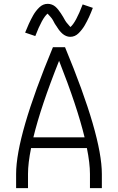

<svg xmlns="http://www.w3.org/2000/svg" viewBox="-20 -981 615 1001"><path d="M64 0V-74Q64 -273 256 -735H319Q511 -273 511 -74V0H449V-74Q449 -130 433 -209H142Q126 -130 126 -74V0ZM154 -265H421Q382 -426 288 -664Q193 -426 154 -265ZM346 -789Q335 -789 324.5 -793.5Q314 -798 306 -805Q298 -812 291 -820.5Q284 -829 278 -839L266 -857Q261 -867 255.5 -876.5Q250 -886 242.5 -894Q235 -902 228 -910Q200 -887 164 -793L111 -811Q120 -834 130.5 -857Q141 -880 153.5 -902Q166 -924 185 -942.5Q204 -961 229 -961Q240 -961 250.5 -957Q261 -953 269 -946Q277 -939 284 -930Q291 -921 297 -912L309 -893Q314 -884 319.5 -874.5Q325 -865 332.5 -857Q340 -849 347 -840Q375 -863 411 -958L464 -940Q455 -916 444.5 -893Q434 -870 421.5 -848.5Q409 -827 390 -808Q371 -789 346 -789Z"/></svg>

Font: Jozsika Light
Style: Regular
Weight: 300
Monospace: yes
Designer: Belleve Invis
Foundry: Belleve Invis
Version: 2.1.0